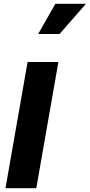

<svg xmlns="http://www.w3.org/2000/svg" viewBox="-20 -996 475 1016"><path d="M9 0 126 -668H289L172 0ZM182 -816 273 -976H435L295 -816Z"/></svg>

Font: Gantari ExtraBold
Style: Italic
Weight: 800
Italic angle: -10°
Designer: Anugrah Pasau
Foundry: Lafontype
Version: Version 1.000